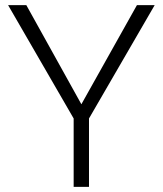

<svg xmlns="http://www.w3.org/2000/svg" viewBox="-20 -731 639 751"><path d="M298.3 -323.2 515.6 -710.9H585L328.1 -267.6V0H268.1V-267.6L11.7 -710.9H83Z"/></svg>

Font: TypoPRO Roboto
Style: Regular
Weight: 300
Designer: Google
Version: Version 2.136; 2016